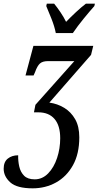

<svg xmlns="http://www.w3.org/2000/svg" viewBox="-60 -786 537 1046"><path d="M118 240Q32 240 -4 207.5Q-40 175 -40 133Q-40 96 -17.5 78Q5 60 39 60Q38 91 45 121.5Q52 152 71.5 171.5Q91 191 129 191Q171 191 202.5 158.5Q234 126 251 74.5Q268 23 268 -33Q268 -102 237 -138Q206 -174 149 -174H125L133 -215L345 -453H201Q172 -453 157.5 -440Q143 -427 131 -393L123 -375H79L122 -536H448L436 -487L209 -227Q253 -221 290 -198.5Q327 -176 349.5 -136.5Q372 -97 372 -38Q372 52 337.5 114Q303 176 245.5 208Q188 240 118 240ZM244 -606Q237 -642 220.5 -683.5Q204 -725 192 -753L195 -766H235Q250 -748 269 -720Q288 -692 300 -667Q324 -692 354 -720Q384 -748 408 -766H457L454 -753Q429 -725 395.5 -684Q362 -643 337 -606Z"/></svg>

Font: Noto Serif ExtraCondensed Medium
Style: Italic
Weight: 500
Width: 2
Italic angle: -12°
Designer: Monotype Design Team
Foundry: Monotype Imaging Inc.
Version: Version 2.013; ttfautohint (v1.8.4.7-5d5b)